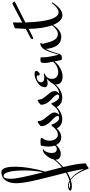

<svg xmlns="http://www.w3.org/2000/svg" viewBox="519 -1562 1275 2717"><g transform="rotate(-90 1156.5 -203.5)"><path d="M-58 146Q-85 134 -113.5 134Q-142 134 -142 142.5Q-142 151 -114 151Q-86 151 -58 146ZM122 335Q110 259 76 110Q29 140 -20 157Q56 210 119 340ZM77 -232Q103 -351 103 -491Q103 -631 83.5 -711Q64 -791 24.5 -791Q-15 -791 -15 -689Q-15 -587 77 -232ZM156 -631Q156 -533 135.5 -412.5Q115 -292 86 -202L147 36Q232 -35 279 -110L286 -98Q232 -16 151 54Q203 269 203 367Q203 374 197.5 375Q192 376 169 391.5Q146 407 142.5 410.5Q139 414 134.5 414Q130 414 127 406Q58 219 -31 160Q-82 176 -114 176Q-182 176 -182 152Q-182 141 -165 131.5Q-148 122 -113.5 122Q-79 122 -42 142Q12 128 71 92Q58 41 23 -95.5Q-12 -232 -28 -302Q-78 -510 -78 -608.5Q-78 -707 -37.5 -764Q3 -821 78 -821Q156 -821 156 -631Z M459 -262Q462 -268 513.5 -268Q565 -268 565 -253Q565 -250 559 -241Q524 -193 524 -141Q524 -89 548.5 -55.5Q573 -22 611 -22Q673 -22 737 -110L744 -98Q666 26 572 26Q501 26 463 -47Q447 -23 411 -2Q375 19 343 19Q256 19 256 -54Q256 -111 304.5 -173.5Q353 -236 400 -236Q404 -236 404 -233Q404 -230 400 -226Q379 -215 364.5 -180.5Q350 -146 350 -110Q350 -37 406 -37Q422 -37 436.5 -45.5Q451 -54 454 -70Q441 -105 441 -143Q441 -181 444 -207Q452 -262 459 -262Z M1040 -110 1047 -98Q1005 -31 946 4.5Q887 40 834 40Q727 40 692 -52Q692 -57 715 -85Q738 -113 745.5 -113Q753 -113 754 -108Q760 -76 787.5 -40Q815 -4 838 -4Q874 -4 875 -24Q875 -55 802 -118Q775 -142 752.5 -179.5Q730 -217 730 -257Q730 -265 733 -268Q777 -308 791 -308Q802 -308 802 -291Q803 -254 833.5 -214.5Q864 -175 893.5 -139Q923 -103 923 -67.5Q923 -32 888 -4Q970 -6 1040 -110Z M1343 -110 1350 -98Q1308 -31 1249 4.5Q1190 40 1137 40Q1030 40 995 -52Q995 -57 1018 -85Q1041 -113 1048.5 -113Q1056 -113 1057 -108Q1063 -76 1090.5 -40Q1118 -4 1141 -4Q1177 -4 1178 -24Q1178 -55 1105 -118Q1078 -142 1055.5 -179.5Q1033 -217 1033 -257Q1033 -265 1036 -268Q1080 -308 1094 -308Q1105 -308 1105 -291Q1106 -254 1136.5 -214.5Q1167 -175 1196.5 -139Q1226 -103 1226 -67.5Q1226 -32 1191 -4Q1273 -6 1343 -110Z M1447 -296 1448 -309Q1448 -321 1421 -321Q1394 -321 1372.5 -305Q1351 -289 1351 -262Q1351 -214 1420 -214Q1431 -214 1442.5 -217.5Q1454 -221 1466 -221Q1478 -221 1478 -213Q1478 -212 1470 -208.5Q1462 -205 1450.5 -198Q1439 -191 1427 -180Q1399 -154 1399 -109Q1399 -64 1426 -40.5Q1453 -17 1496 -17Q1539 -17 1584 -42Q1629 -67 1657 -110L1664 -98Q1626 -32 1558.5 6.5Q1491 45 1435.5 45Q1380 45 1350.5 22Q1321 -1 1321 -37.5Q1321 -74 1339 -105Q1357 -136 1370.5 -149.5Q1384 -163 1390.5 -168.5Q1397 -174 1397 -176.5Q1397 -179 1396 -179Q1364 -167 1334 -167Q1281 -167 1281 -210Q1281 -268 1347 -310Q1413 -352 1462.5 -352Q1512 -352 1512 -328Q1512 -313 1496 -296Q1480 -279 1467 -279Q1447 -279 1447 -296Z M1705 -255 1704 -231Q1704 -160 1741 -9Q1800 -223 1843 -246Q1872 -271 1897 -271Q1905 -271 1905 -262Q1905 -253 1894 -238Q1898 -225 1905.5 -196Q1913 -167 1918.5 -147Q1924 -127 1935 -101.5Q1946 -76 1958 -60Q1988 -22 2034 -22Q2096 -22 2160 -110L2167 -98Q2089 26 1995 26Q1948 26 1913 4.5Q1878 -17 1860 -53Q1827 -119 1823 -193Q1786 -127 1756 -16Q1748 14 1741 18Q1726 35 1696 35Q1666 35 1666 28Q1664 12 1652 -38Q1624 -164 1624 -208.5Q1624 -253 1636 -261Q1648 -269 1674 -269Q1700 -269 1704 -262Q1705 -260 1705 -255Z M2197 -482Q2213 -12 2342 -12Q2397 -12 2474 -110L2481 -98Q2387 42 2301.5 42Q2216 42 2163 -88.5Q2110 -219 2107 -436Q1983 -371 1975 -371Q1962 -371 1962 -385Q1962 -399 1976 -407L2107 -477Q2109 -553 2114 -621Q2114 -630 2123 -633Q2183 -657 2190.5 -657Q2198 -657 2198 -648Q2196 -598 2196 -557V-525L2248 -553Q2459 -666 2464.5 -666Q2470 -666 2473 -663Q2495 -641 2495 -638Q2495 -635 2489 -630.5Q2483 -626 2444.5 -606.5Q2406 -587 2329.5 -549Q2253 -511 2197 -482Z"/></g></svg>

Font: Mr Bedfort
Style: Regular
Weight: 400
Designer: Alejandro Paul
Foundry: Alejandro Paul
Version: Version 1.000